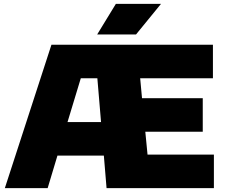

<svg xmlns="http://www.w3.org/2000/svg" viewBox="-20 -971 1164 991"><path d="M5 0 245.5 -740H1079V-567H703.5L713 -464H1026.5V-291H730L741.5 -173H1084V0H530L516 -168H276.5L226 0ZM397 -567 328.5 -341H501.5L482.5 -567ZM481.5 -793 578 -951H811L682 -793Z"/></svg>

Font: Encode Sans Semi Expanded Black
Style: Regular
Weight: 900
Width: 6
Designer: Multiple Designers
Foundry: Impallari Type
Version: Version 3.000; ttfautohint (v1.8.3) -l 8 -r 50 -G 200 -x 14 